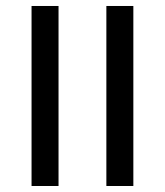

<svg xmlns="http://www.w3.org/2000/svg" viewBox="-20 -619 549 639"><path d="M85 0V-599.1H174.8V0ZM334 0V-599.1H423.8V0Z"/></svg>

Font: Libra Sans Modern
Style: Regular
Weight: 400
Foundry: Stefan Peev, Context Ltd
Version: Version 1.000